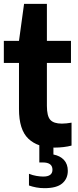

<svg xmlns="http://www.w3.org/2000/svg" viewBox="-20 -760 405 1001"><path d="M265 9.5Q176.5 9.5 127.8 -37Q79 -83.5 79 -191V-432H0V-547H79L105.5 -740H224.5V-547H350V-432H224.5V-208Q224.5 -155 242.2 -135.2Q260 -115.5 302.5 -115.5Q314 -115.5 326.2 -116.8Q338.5 -118 353 -120.5V-1Q334.5 4 311 6.8Q287.5 9.5 265 9.5ZM212 221Q189.5 221 169.2 217.2Q149 213.5 131 207V146Q150.5 154 170.2 157.2Q190 160.5 205.5 160.5Q253.5 160.5 253.5 125Q253.5 87 203.5 87H185V-10H258.5V45.5Q294 52.5 313.8 74.2Q333.5 96 333.5 130.5Q333.5 171.5 304.5 196.2Q275.5 221 212 221Z"/></svg>

Font: Encode Sans Condensed Condensed
Style: Bold
Weight: 700
Width: 3
Designer: Multiple Designers
Foundry: Impallari Type
Version: Version 3.000; ttfautohint (v1.8.3) -l 8 -r 50 -G 200 -x 14 